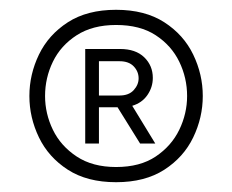

<svg xmlns="http://www.w3.org/2000/svg" viewBox="-20 -770 474 392"><path d="M217 -398Q158 -398 118.5 -423.5Q79 -449 59.5 -489.5Q40 -530 40 -574Q40 -618 59.5 -658.5Q79 -699 118.5 -724.5Q158 -750 217 -750Q276 -750 315.5 -724.5Q355 -699 374.5 -658.5Q394 -618 394 -574Q394 -530 374.5 -489.5Q355 -449 315.5 -423.5Q276 -398 217 -398ZM217 -429Q266 -429 298 -450.5Q330 -472 346 -505Q362 -538 362 -574Q362 -611 346 -644Q330 -677 298 -698Q266 -719 217 -719Q169 -719 136.5 -698Q104 -677 88 -644Q72 -611 72 -574Q72 -538 88 -505Q104 -472 136.5 -450.5Q169 -429 217 -429ZM154 -477V-670H225Q257 -670 274.5 -653Q292 -636 292 -611Q292 -592 281 -576Q270 -560 250 -554L297 -477H266L220 -551H182V-477ZM224 -645H182V-575H224Q243 -575 253 -586Q263 -597 263 -610Q263 -624 253 -634.5Q243 -645 224 -645Z"/></svg>

Font: Be Vietnam Pro Thin
Style: Regular
Weight: 100
Designer: Lam Bao, Tony Le, Vietanh Nguyen
Foundry: Yellow Type Foundry
Version: Version 1.002; ttfautohint (v1.8.3)